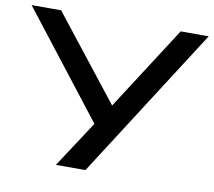

<svg xmlns="http://www.w3.org/2000/svg" viewBox="-86 -795 984 884"><g transform="rotate(10 406.0 -352.5)"><path d="M230 0 383 -234 388 -196 -8 -705H130L450 -298H427L689 -705H820L368 0Z"/></g></svg>

Font: Nunito Sans 10pt Expanded SemiBold
Style: Regular
Weight: 600
Width: 7
Designer: Vernon Adams
Foundry: Vernon Adams
Version: Version 3.101;gftools[0.9.27]